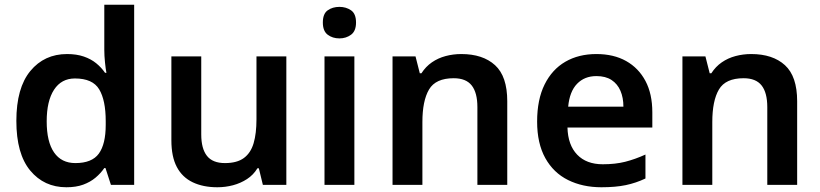

<svg xmlns="http://www.w3.org/2000/svg" viewBox="-20 -780 3460 810"><path d="M260 10Q166 10 107.5 -60.5Q49 -131 49 -270Q49 -409 108 -480.5Q167 -552 263 -552Q303 -552 333.5 -541.5Q364 -531 386 -513Q408 -495 423 -473H429Q426 -487 423 -516Q420 -545 420 -570V-760H546V0H448L425 -71H420Q405 -49 383 -30.5Q361 -12 331 -1Q301 10 260 10ZM298 -92Q368 -92 397 -132Q426 -172 426 -253V-269Q426 -357 398.5 -403Q371 -449 296 -449Q239 -449 208 -401.5Q177 -354 177 -268Q177 -182 208 -137Q239 -92 298 -92Z M1188 -542V0H1089L1072 -70H1066Q1049 -42 1022 -24.5Q995 -7 963 1.5Q931 10 897 10Q837 10 793 -11Q749 -32 726 -75.5Q703 -119 703 -188V-542H829V-213Q829 -153 853 -122.5Q877 -92 929 -92Q980 -92 1009 -113.5Q1038 -135 1050 -176Q1062 -217 1062 -277V-542Z M1475 -542V0H1349V-542ZM1412 -751Q1440 -751 1461 -736.5Q1482 -722 1482 -685Q1482 -649 1461 -633.5Q1440 -618 1412 -618Q1383 -618 1362.5 -633.5Q1342 -649 1342 -685Q1342 -722 1362.5 -736.5Q1383 -751 1412 -751Z M1926 -552Q2017 -552 2068.5 -505Q2120 -458 2120 -353V0H1994V-328Q1994 -389 1970 -419.5Q1946 -450 1894 -450Q1818 -450 1790 -402.5Q1762 -355 1762 -265V0H1636V-542H1733L1751 -471H1758Q1776 -499 1802 -517Q1828 -535 1860 -543.5Q1892 -552 1926 -552Z M2496 -552Q2569 -552 2621.5 -522.5Q2674 -493 2703 -438.5Q2732 -384 2732 -306V-242H2374Q2376 -168 2415 -127.5Q2454 -87 2523 -87Q2576 -87 2617.5 -97.5Q2659 -108 2703 -128V-27Q2663 -8 2620 1Q2577 10 2517 10Q2438 10 2376.5 -20.5Q2315 -51 2280.5 -113Q2246 -175 2246 -267Q2246 -360 2277.5 -423.5Q2309 -487 2365 -519.5Q2421 -552 2496 -552ZM2496 -459Q2446 -459 2414.5 -426.5Q2383 -394 2377 -330H2610Q2610 -368 2597.5 -397Q2585 -426 2560 -442.5Q2535 -459 2496 -459Z M3149 -552Q3240 -552 3291.5 -505Q3343 -458 3343 -353V0H3217V-328Q3217 -389 3193 -419.5Q3169 -450 3117 -450Q3041 -450 3013 -402.5Q2985 -355 2985 -265V0H2859V-542H2956L2974 -471H2981Q2999 -499 3025 -517Q3051 -535 3083 -543.5Q3115 -552 3149 -552Z"/></svg>

Font: Noto Sans Armenian SemiBold
Style: Regular
Weight: 600
Designer: Monotype Design Team
Foundry: Monotype Imaging Inc.
Version: Version 2.007